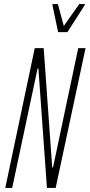

<svg xmlns="http://www.w3.org/2000/svg" viewBox="-20 -925 441 945"><path d="M6 0 151 -688H195L237 -101H241L365 -688H401L254 0H211L169 -588H165L40 0ZM266 -767 238 -900 239 -905H265L294 -797L370 -905H398L397 -900L312 -767Z"/></svg>

Font: Saira Ultra Condensed Thin
Style: Italic
Weight: 100
Width: 1
Italic angle: -12°
Designer: Hector Gatti with collaboration of the Omnibus-Type team
Foundry: Omnibus-Type
Version: Version 1.001; ttfautohint (v1.8)